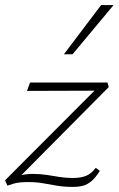

<svg xmlns="http://www.w3.org/2000/svg" viewBox="-21 -724 466 754"><path d="M266 10Q232 10 204.5 5.5Q177 1 150 -4Q123 -9 89 -9Q53 -9 33 -3Q13 3 8 5L-1 -16L371 -389L382 -368L85 -367L97 -400H401L406 -382L35 -8L12 -19Q29 -26 52.5 -33.5Q76 -41 108 -41Q138 -41 163 -37Q188 -33 213 -29Q238 -25 265 -25Q296 -25 317 -33.5Q338 -42 355 -65L371 -53Q355 -27 338.5 -13Q322 1 304.5 5.5Q287 10 266 10ZM230 -511 376 -704H425L264 -511Z"/></svg>

Font: Ysabeau Infant ExtraLight
Style: Italic
Weight: 250
Italic angle: -12°
Designer: Christian Thalmann (Catharsis Fonts)
Version: Version 2.001;gftools[0.9.30]; featfreeze: ss01,ss02,lnum